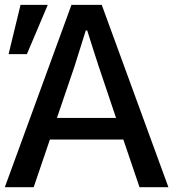

<svg xmlns="http://www.w3.org/2000/svg" viewBox="-24 -779 721 799"><path d="M212.9 -288.1H459L386.7 -502.9Q380.9 -520.5 363.8 -573.7Q346.7 -627 338.9 -652.3H333Q321.3 -614.3 286.1 -502.9ZM-3.9 0 273.4 -758.8H399.4L676.8 0H556.6L489.3 -198.2H183.6L116.2 0ZM11.7 -553.7 61.5 -758.8H174.8L87.9 -553.7Z"/></svg>

Font: Gothic A1 SemiBold
Style: Regular
Weight: 600
Version: Version 2.50